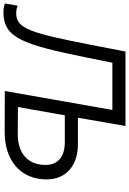

<svg xmlns="http://www.w3.org/2000/svg" viewBox="132 -903 748 1114"><g transform="rotate(90 506.0 -346.0)"><path d="M20 8C167 8 207 -99 284 -480L313 -624H587L477 0L711 1C877 2 990 -88 990 -243C990 -352 912 -424 788 -424H632L680 -700H248L209 -499C141 -151 115 -66 27 -66C9 -66 -3 -69 -18 -74L-31 0C-14 5 2 8 20 8ZM570 -76 618 -348H774C859 -348 906 -307 906 -237C906 -134 840 -74 723 -75Z"/></g></svg>

Font: Fixel Display 20240404
Style: Italic
Weight: 400
Italic angle: -10°
Designer: AlfaBravo + MacPaw
Foundry: Kyrylo Tkachov, Marchela Mozhyna, Serhii Makarenko, Maria Weinstein, Zakhar Kryvoshyya
Version: Version 1.211;Glyphs 3.2 (3225)